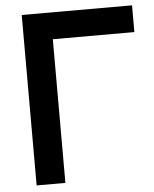

<svg xmlns="http://www.w3.org/2000/svg" viewBox="-52 -764 650 808"><g transform="rotate(-5 273.0 -360.0)"><path d="M70 0V-720H536V-607H191.5V0Z"/></g></svg>

Font: Vela Sans Bd
Style: Bold
Weight: 700
Designer: Principal design: Mikhail Sharanda - project Manrope.
Design modification: Ravid Balaliev
Foundry: Mikhail Sharanda
Version: Version 1.001